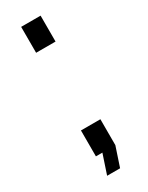

<svg xmlns="http://www.w3.org/2000/svg" viewBox="-156 -520 484 627"><g transform="rotate(-30 85.5 -207.0)"><path d="M122.1 -97.7V0L97.7 73.2H48.8L73.2 0H48.8V-97.7ZM122.1 -488.3V-390.6H48.8V-488.3Z"/></g></svg>

Font: Saniretro
Style: Regular
Weight: 400
Designer: Jayvee D. Enaguas (Grand Chaos)
Version: Version 1.0 - 6/10/2013